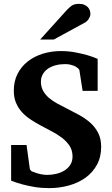

<svg xmlns="http://www.w3.org/2000/svg" viewBox="-20 -949 576 985"><path d="M499 -195.8Q499 -143.1 477.1 -103.3Q455.1 -63.5 418.2 -37.1Q381.3 -10.7 333 2.7Q284.7 16.1 231.9 16.1Q192.4 16.1 157.5 10.3Q122.6 4.4 95.7 -2.9Q64.5 -11.2 37.1 -22V-205.1H116.2L132.8 -84Q133.8 -78.1 138.7 -73.5Q143.6 -68.8 146 -68.8Q157.7 -64 170.4 -60.1Q181.6 -56.6 195.3 -54.2Q209 -51.8 223.1 -51.8Q245.1 -51.8 268.1 -57.1Q291 -62.5 309.8 -73.7Q328.6 -85 340.3 -103Q352.1 -121.1 352.1 -146Q352.1 -177.2 337.4 -200Q322.8 -222.7 299.3 -241Q275.9 -259.3 246.3 -274.7Q216.8 -290 187 -306.2Q160.6 -320.3 136 -336.7Q111.3 -353 92.3 -374Q73.2 -395 62 -421.9Q50.8 -448.7 50.8 -483.9Q50.8 -532.7 70.3 -570.6Q89.8 -608.4 123 -634.3Q156.2 -660.2 200 -673.6Q243.7 -687 292 -687Q330.1 -687 364.3 -680.7Q398.4 -674.3 424.8 -667Q455.1 -658.2 481 -647V-482.9H403.8L387.2 -589.8Q386.7 -591.8 384.5 -594.2Q382.3 -596.7 379.9 -599.1Q377 -601.6 373 -604Q367.7 -608.4 358.9 -611.8Q351.6 -614.7 340.3 -617.4Q329.1 -620.1 313 -620.1Q288.1 -620.1 265.9 -614.3Q243.7 -608.4 226.8 -597.2Q210 -585.9 200 -568.8Q189.9 -551.8 189.9 -529.8Q189.9 -503.4 201.2 -483.2Q212.4 -462.9 231.2 -446.8Q250 -430.7 274.4 -417.5Q298.8 -404.3 325.2 -391.1Q356.4 -375.5 387.5 -358.4Q418.5 -341.3 443.4 -319.1Q468.3 -296.9 483.6 -267.1Q499 -237.3 499 -195.8ZM443.8 -876.5Q443.8 -871.6 441.7 -865.5Q439.5 -859.4 436 -853.5Q432.6 -847.7 427.7 -842.5Q422.9 -837.4 418 -834.5L255.9 -746.1H186L322.8 -897.5Q331.5 -906.7 338.6 -912.8Q345.7 -918.9 352.8 -922.6Q359.9 -926.3 367.7 -927.7Q375.5 -929.2 385.7 -929.2Q401.9 -929.2 412.8 -924.3Q423.8 -919.4 430.9 -911.9Q438 -904.3 440.9 -894.8Q443.8 -885.3 443.8 -876.5Z"/></svg>

Font: Charis SIL Afr
Style: Bold
Weight: 700
Foundry: SIL International
Version: Version 5.000